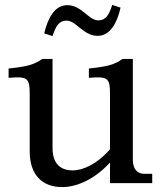

<svg xmlns="http://www.w3.org/2000/svg" viewBox="-20 -746 670 782"><path d="M194 -143V-506H152C121 -484 94 -475 15 -467V-429C91 -435 101 -430 101 -363V-129C101 -34 152 16 233 16C290 16 363 -13 428 -84V0H600V-38H568C538 -38 521 -59 521 -96V-506H479C448 -484 421 -475 342 -467V-429C418 -435 428 -430 428 -363V-138C377 -79 319 -52 276 -52C223 -52 194 -83 194 -143ZM160 -610 194 -599C207 -639 220 -662 251 -662C291 -662 319 -600 378 -600C428 -600 457 -652 471 -715L437 -726C425 -687 411 -663 381 -663C340 -663 313 -725 254 -725C203 -725 175 -673 160 -610Z"/></svg>

Font: LT Superior Serif Medium
Style: Regular
Weight: 500
Designer: Daniel Lyons
Foundry: LyonsType
Version: Version 2.120;FEAKit 1.0